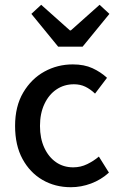

<svg xmlns="http://www.w3.org/2000/svg" viewBox="-20 -770 499 802"><path d="M276 12Q210 12 157.5 -18.5Q105 -49 74 -106Q43 -163 43 -244Q43 -326 77 -383.5Q111 -441 165.5 -471Q220 -501 284 -501Q332 -501 366.5 -485Q401 -469 427 -445L377 -379Q357 -398 336 -408Q315 -418 289 -418Q248 -418 216 -396.5Q184 -375 165.5 -335.5Q147 -296 147 -244Q147 -192 165 -153Q183 -114 214 -92.5Q245 -71 286 -71Q317 -71 344.5 -84.5Q372 -98 393 -116L435 -49Q402 -19 360.5 -3.5Q319 12 276 12ZM223 -575 111 -712 152 -750 272 -643H276L396 -750L437 -712L325 -575Z"/></svg>

Font: Assistant ExtraLight SemiBold
Style: Regular
Weight: 600
Version: Version 3.000